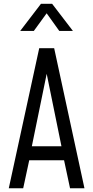

<svg xmlns="http://www.w3.org/2000/svg" viewBox="-20 -1008 499 1028"><path d="M27 0 190 -750H270L432.2 0H355L323 -150H136.5L104.2 0ZM150.5 -225H309L224 -642.2H236ZM88 -842.2 199.2 -987.5H259.2L370.5 -842.2H297.5L229.8 -936.8L161 -842.2Z"/></svg>

Font: Mohave Light
Style: Regular
Weight: 300
Designer: Gumpita Rahayu
Foundry: Tokotype
Version: Version 2.003